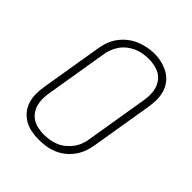

<svg xmlns="http://www.w3.org/2000/svg" viewBox="-207 -876 1014 1014"><g transform="rotate(45 300.0 -369.0)"><path d="M249 8Q220 8 192 2.5Q164 -3 141 -16.5Q118 -30 101 -51Q84 -72 76 -98.5Q68 -125 68 -153.5Q68 -182 73 -211L130 -556Q134 -582 143.5 -607.5Q153 -633 169.5 -655.5Q186 -678 208.5 -696Q231 -714 256.5 -724.5Q282 -735 308 -740.5Q334 -746 361 -746Q390 -746 417 -739Q444 -732 467.5 -719Q491 -706 508 -684.5Q525 -663 533 -637Q541 -611 541 -582Q541 -553 536 -524L479 -179Q475 -153 465.5 -127.5Q456 -102 440 -79.5Q424 -57 401.5 -39Q379 -21 353.5 -10.5Q328 0 301.5 4Q275 8 249 8ZM249 -30Q271 -30 292.5 -33.5Q314 -37 335 -46Q356 -55 374 -70Q392 -85 405.5 -103.5Q419 -122 426.5 -143Q434 -164 437 -186L494 -531Q498 -553 498 -576Q498 -599 492 -619.5Q486 -640 473.5 -657.5Q461 -675 442.5 -685.5Q424 -696 402 -700.5Q380 -705 358 -705Q336 -705 314.5 -701Q293 -697 272.5 -688Q252 -679 234 -664.5Q216 -650 203 -631Q190 -612 182.5 -591.5Q175 -571 172 -549L115 -204Q111 -182 111 -159.5Q111 -137 116.5 -116.5Q122 -96 134.5 -78.5Q147 -61 165 -50Q183 -39 205 -34.5Q227 -30 249 -30Z"/></g></svg>

Font: Iosevka Curly Slab XLtExObl
Style: Regular
Weight: 200
Width: 7
Italic angle: -9°
Monospace: yes
Designer: Belleve Invis
Foundry: Belleve Invis
Version: Version 11.0.0; ttfautohint (v1.8.3)